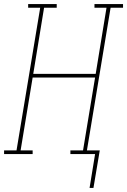

<svg xmlns="http://www.w3.org/2000/svg" viewBox="-57 -755 623 941"><path d="M382 166 409 0H288V-18H350L409 -375H103L44 -18H103V0H-37V-18H24L140 -717H81V-735H221V-717H159L106 -393H412L465 -717H406V-735H546V-717H485L369 -18H432L401 166Z"/></svg>

Font: Iosevka Slab Thin Oblique
Style: Regular
Weight: 100
Italic angle: -9°
Monospace: yes
Designer: Belleve Invis
Foundry: Belleve Invis
Version: Version 11.1.0; ttfautohint (v1.8.3)